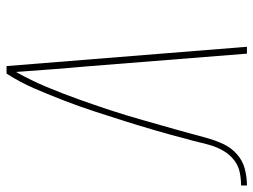

<svg xmlns="http://www.w3.org/2000/svg" viewBox="-114 -661 775 587"><g transform="rotate(90 273.5 -367.5)"><path d="M182 0 123 -735H144L183 -245Q188 -191 192 -137Q196 -83 200 -29Q213 -52 224.5 -75.5Q236 -99 246 -123Q256 -147 265.5 -171.5Q275 -196 283.5 -220Q292 -244 300.5 -268.5Q309 -293 317 -317.5Q325 -342 332.5 -366.5Q340 -391 347 -416Q354 -441 361 -465.5Q368 -490 375 -514.5Q382 -539 388.5 -563.5Q395 -588 402 -613Q409 -638 420 -662Q431 -686 451 -704Q471 -722 496.5 -728.5Q522 -735 547 -735V-717Q527 -717 507 -713Q487 -709 470 -696Q453 -683 442 -664.5Q431 -646 425 -626.5Q419 -607 414.5 -587Q410 -567 404 -548V-547Q392 -501 378.5 -454.5Q365 -408 350.5 -362Q336 -316 321 -270Q306 -224 288.5 -178.5Q271 -133 251.5 -87.5Q232 -42 205 0Z"/></g></svg>

Font: Iosevka SS04 Thin Oblique
Style: Regular
Weight: 100
Italic angle: -9°
Monospace: yes
Designer: Belleve Invis
Foundry: Belleve Invis
Version: Version 19.0.0; ttfautohint (v1.8.4)